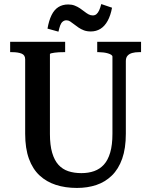

<svg xmlns="http://www.w3.org/2000/svg" viewBox="-20 -916 745 946"><path d="M226 -256Q226 -201 237 -163.5Q248 -126 268 -104Q288 -82 316.5 -72.5Q345 -63 381 -63Q416 -63 444 -73Q472 -83 492 -105Q512 -127 523 -164.5Q534 -202 534 -257V-637Q534 -642 528 -646Q522 -650 512 -653Q502 -656 490 -657.5Q478 -659 467 -659H459V-710H675V-659H664Q646 -659 631.5 -655Q617 -651 608.5 -641.5Q600 -632 600 -615V-257Q600 -185 582 -134Q564 -83 531 -51Q498 -19 454.5 -4.5Q411 10 359 10Q302 10 255.5 -5Q209 -20 175 -51.5Q141 -83 122.5 -134Q104 -185 104 -257V-624Q104 -645 86 -652Q68 -659 40 -659H30V-710H301V-659H293Q282 -659 270.5 -658.5Q259 -658 249 -656.5Q239 -655 232.5 -653.5Q226 -652 226 -649ZM428 -761Q408 -761 393.5 -766.5Q379 -772 366.5 -780.5Q354 -789 344 -797Q334 -805 325.5 -810.5Q317 -816 307 -816Q297 -816 289 -809.5Q281 -803 276.5 -790.5Q272 -778 268 -760L214 -775Q221 -815 234 -841.5Q247 -868 267.5 -881Q288 -894 316 -894Q334 -894 348 -888.5Q362 -883 374 -875Q386 -867 396 -859Q406 -851 416 -845.5Q426 -840 437 -840Q448 -840 455.5 -846.5Q463 -853 468.5 -865Q474 -877 479 -896L532 -878Q525 -840 510.5 -813.5Q496 -787 475 -774Q454 -761 428 -761Z"/></svg>

Font: Roboto Serif 28pt Condensed Medium
Style: Regular
Weight: 500
Width: 3
Designer: Greg Gazdowicz
Foundry: Commercial Type
Version: Version 1.008